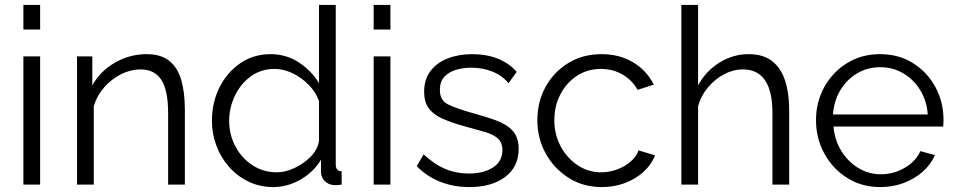

<svg xmlns="http://www.w3.org/2000/svg" viewBox="-20 -750 3883 780"><path d="M75 -630V-730H143V-630ZM75 0V-521H143V0Z M731 0H663V-291Q663 -383 635.5 -425.5Q608 -468 551 -468Q511 -468 472 -448.5Q433 -429 403.5 -395.5Q374 -362 361 -319V0H293V-521H355V-403Q386 -460 446 -495Q506 -530 576 -530Q634 -530 668 -502.5Q702 -475 716.5 -424.5Q731 -374 731 -305Z M841 -259Q841 -333 871.5 -394.5Q902 -456 956 -493Q1010 -530 1079 -530Q1144 -530 1195.5 -495.5Q1247 -461 1276 -412V-730H1344V-82Q1344 -55 1368 -54V0Q1348 3 1337 2Q1315 1 1299.5 -14.5Q1284 -30 1284 -50V-101Q1253 -50 1200 -20Q1147 10 1090 10Q1036 10 990 -12Q944 -34 910.5 -72Q877 -110 859 -158.5Q841 -207 841 -259ZM1276 -179V-340Q1263 -376 1234 -405.5Q1205 -435 1168.5 -452.5Q1132 -470 1096 -470Q1040 -470 998.5 -439.5Q957 -409 934 -360.5Q911 -312 911 -259Q911 -203 936.5 -155Q962 -107 1006 -78.5Q1050 -50 1105 -50Q1139 -50 1176.5 -67.5Q1214 -85 1242.5 -114Q1271 -143 1276 -179Z M1498 -630V-730H1566V-630ZM1498 0V-521H1566V0Z M1887 10Q1823 10 1768.5 -11.5Q1714 -33 1673 -75L1701 -123Q1745 -82 1789.5 -63.5Q1834 -45 1884 -45Q1944 -45 1982.5 -69.5Q2021 -94 2021 -140Q2021 -171 2002.5 -187.5Q1984 -204 1949.5 -214Q1915 -224 1867 -237Q1813 -252 1776.5 -268.5Q1740 -285 1721.5 -310.5Q1703 -336 1703 -377Q1703 -427 1728.5 -461Q1754 -495 1798.5 -512.5Q1843 -530 1898 -530Q1958 -530 2004 -511Q2050 -492 2079 -458L2046 -412Q2019 -444 1979.5 -459.5Q1940 -475 1894 -475Q1862 -475 1833 -466.5Q1804 -458 1785.5 -438.5Q1767 -419 1767 -385Q1767 -343 1798 -327Q1829 -311 1892 -293Q1951 -277 1995 -261Q2039 -245 2063 -218.5Q2087 -192 2087 -145Q2087 -72 2032 -31Q1977 10 1887 10Z M2425 10Q2349 10 2290 -27.5Q2231 -65 2197 -126.5Q2163 -188 2163 -262Q2163 -336 2196 -396.5Q2229 -457 2288 -493.5Q2347 -530 2424 -530Q2497 -530 2552.5 -496.5Q2608 -463 2636 -406L2570 -385Q2548 -425 2508.5 -447.5Q2469 -470 2421 -470Q2368 -470 2325.5 -443Q2283 -416 2257.5 -368.5Q2232 -321 2232 -262Q2232 -203 2258 -155Q2284 -107 2327 -78.5Q2370 -50 2422 -50Q2456 -50 2488 -62Q2520 -74 2543 -94.5Q2566 -115 2574 -139L2641 -119Q2627 -82 2595 -52.5Q2563 -23 2519 -6.5Q2475 10 2425 10Z M3186 0H3118V-291Q3118 -468 2998 -468Q2959 -468 2922 -448.5Q2885 -429 2856.5 -395.5Q2828 -362 2816 -319V0H2748V-730H2816V-403Q2847 -461 2902.5 -495.5Q2958 -530 3021 -530Q3081 -530 3117 -501.5Q3153 -473 3169.5 -422.5Q3186 -372 3186 -305Z M3556 10Q3481 10 3422 -27Q3363 -64 3329 -126Q3295 -188 3295 -262Q3295 -335 3328.5 -396Q3362 -457 3421 -493.5Q3480 -530 3555 -530Q3632 -530 3690 -493Q3748 -456 3780.5 -395.5Q3813 -335 3813 -263Q3813 -247 3812 -236H3366Q3371 -180 3398 -136.5Q3425 -93 3467 -67.5Q3509 -42 3559 -42Q3610 -42 3655 -68Q3700 -94 3719 -136L3778 -120Q3762 -82 3728.5 -52.5Q3695 -23 3651 -6.5Q3607 10 3556 10ZM3364 -285H3749Q3745 -341 3718 -384.5Q3691 -428 3649 -452.5Q3607 -477 3556 -477Q3505 -477 3463 -452.5Q3421 -428 3394.5 -384.5Q3368 -341 3364 -285Z"/></svg>

Font: Raleway
Style: Regular
Weight: 400
Designer: Matt McInerney, Pablo Impallari, Rodrigo Fuenzalida
Foundry: Matt McInerney, Pablo Impallari, Rodrigo Fuenzalida
Version: Version 4.101;RELEASE